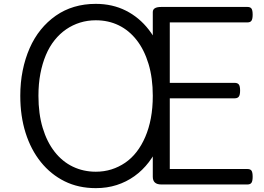

<svg xmlns="http://www.w3.org/2000/svg" viewBox="-20 -955 1368 994"><path d="M476 19Q386 19 314.5 -16.5Q243 -52 191.5 -116Q140 -180 112.5 -267Q85 -354 85 -459Q85 -528 97.5 -590Q110 -652 133.5 -705.5Q157 -759 191 -801Q225 -843 268.5 -873.5Q312 -904 364 -919.5Q416 -935 476 -935Q562 -935 631.5 -900Q701 -865 750.5 -801Q800 -737 826 -650Q852 -563 852 -459Q852 -389 840 -327Q828 -265 805.5 -211.5Q783 -158 750.5 -115.5Q718 -73 676 -43Q634 -13 584 3Q534 19 476 19ZM476 -66Q519 -66 557 -78Q595 -90 628 -112.5Q661 -135 687 -168.5Q713 -202 732 -246Q751 -290 761 -343Q771 -396 771 -459Q771 -551 749 -624Q727 -697 687.5 -747.5Q648 -798 594.5 -824Q541 -850 476 -850Q433 -850 394.5 -838Q356 -826 323 -803.5Q290 -781 263 -747.5Q236 -714 217.5 -670Q199 -626 189 -573.5Q179 -521 179 -459Q179 -366 201 -293Q223 -220 263 -169Q303 -118 357.5 -92Q412 -66 476 -66ZM815 0Q793 0 782 -10Q771 -20 771 -40V-892Q771 -906 782 -912.5Q793 -919 815 -919H1261Q1276 -919 1282 -910.5Q1288 -902 1288 -879Q1288 -857 1282 -848Q1276 -839 1261 -839H859V-526H1195Q1210 -526 1216.5 -517.5Q1223 -509 1223 -486Q1223 -464 1216.5 -455Q1210 -446 1195 -446H859V-80H1261Q1276 -80 1282 -71.5Q1288 -63 1288 -40Q1288 -18 1282 -9Q1276 0 1261 0Z"/></svg>

Font: Playwrite DE Grund
Style: Regular
Weight: 400
Designer: Veronika Burian, José Scaglione
Foundry: TypeTogether
Version: Version 1.002